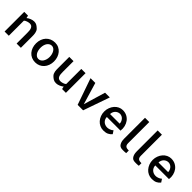

<svg xmlns="http://www.w3.org/2000/svg" viewBox="366 -2279 3804 3804"><g transform="rotate(45 2267.5 -377.0)"><path d="M540 0H420.9V-299.8Q420.9 -333 418 -363.3Q415 -393.6 404.3 -417Q393.6 -440.4 375 -453.6Q356.4 -466.8 323.2 -466.8Q312.5 -466.8 295.4 -463.9Q278.3 -460.9 260.3 -455.1Q242.2 -449.2 226.1 -440.4Q210 -431.6 202.1 -419.9V-414.1V-412.1V-195.3V-193.4V0H84V-550.8H189.5L202.1 -495.1Q213.9 -505.9 231.9 -517.1Q250 -528.3 271.5 -537.1Q293 -545.9 315.4 -551.3Q337.9 -556.6 359.4 -556.6Q403.3 -556.6 433.6 -538.1Q463.9 -519.5 494.1 -490.2Q510.7 -473.6 520 -451.7Q529.3 -429.7 533.7 -405.8Q538.1 -381.8 539.1 -357.4Q540 -333 540 -309.6V-19.5Z M948.2 -553.7Q1004.9 -553.7 1050.8 -531.7Q1096.7 -509.8 1128.9 -471.7Q1161.1 -433.6 1178.7 -382.8Q1196.3 -332 1196.3 -273.4Q1196.3 -214.8 1177.7 -163.6Q1159.2 -112.3 1125.5 -74.7Q1091.8 -37.1 1045.4 -16.1Q999 4.9 942.4 4.9Q884.8 4.9 837.4 -16.6Q790 -38.1 757.3 -76.2Q724.6 -114.3 707 -165Q689.5 -215.8 689.5 -275.4Q689.5 -335 708.5 -386.7Q727.5 -438.5 761.2 -475.1Q794.9 -511.7 842.8 -532.7Q890.6 -553.7 948.2 -553.7ZM940.4 -87.9Q969.7 -87.9 993.7 -102.1Q1017.6 -116.2 1034.7 -141.1Q1051.8 -166 1062 -200.2Q1072.3 -234.4 1072.3 -273.4Q1072.3 -312.5 1063 -346.7Q1053.7 -380.9 1037.6 -406.7Q1021.5 -432.6 998 -448.2Q974.6 -463.9 945.3 -463.9Q916 -463.9 891.6 -449.2Q867.2 -434.6 850.1 -409.7Q833 -384.8 823.7 -351.1Q814.5 -317.4 814.5 -278.3Q814.5 -239.3 822.8 -204.6Q831.1 -169.9 847.7 -144.5Q864.3 -119.1 887.2 -103.5Q910.2 -87.9 940.4 -87.9Z M1345.7 -531.2V-550.8H1464.8V-251Q1464.8 -216.8 1467.8 -187Q1470.7 -157.2 1480.5 -134.8Q1490.2 -112.3 1509.8 -98.6Q1529.3 -85 1561.5 -85Q1571.3 -85 1588.9 -87.4Q1606.4 -89.8 1624.5 -95.7Q1642.6 -101.6 1658.7 -110.4Q1674.8 -119.1 1682.6 -130.9V-137.7V-138.7V-357.4V-358.4V-550.8H1801.8V0H1695.3L1682.6 -56.6Q1670.9 -45.9 1653.3 -35.2Q1635.7 -24.4 1614.7 -15.1Q1593.8 -5.9 1571.8 -0.5Q1549.8 4.9 1528.3 4.9Q1504.9 4.9 1486.3 0.5Q1467.8 -3.9 1451.7 -13.2Q1435.5 -22.5 1420.9 -34.2Q1406.2 -45.9 1391.6 -60.5Q1375 -77.1 1365.2 -99.1Q1355.5 -121.1 1351.1 -145Q1346.7 -168.9 1346.2 -193.4Q1345.7 -217.8 1345.7 -241.2V-532.2Z M2134.8 3.9 1941.4 -550.8H2075.2L2211.9 -91.8L2348.6 -550.8H2481.4L2288.1 3.9Z M2843.8 -556.6Q2910.2 -556.6 2960.9 -529.8Q3011.7 -502.9 3044.4 -458.5Q3077.1 -414.1 3091.3 -356Q3105.5 -297.9 3096.7 -235.4H2713.9Q2713.9 -204.1 2725.6 -177.7Q2737.3 -151.4 2757.3 -132.3Q2777.3 -113.3 2805.2 -102.5Q2833 -91.8 2865.2 -91.8Q2876 -91.8 2892.1 -94.2Q2908.2 -96.7 2926.3 -103Q2944.3 -109.4 2962.4 -119.1Q2980.5 -128.9 2994.1 -142.6L3037.1 -77.1Q3004.9 -37.1 2961.9 -16.6Q2918.9 3.9 2852.5 3.9Q2798.8 3.9 2752 -18.1Q2705.1 -40 2671.9 -78.1Q2638.7 -116.2 2619.1 -167Q2599.6 -217.8 2599.6 -276.4Q2599.6 -334 2619.1 -385.3Q2638.7 -436.5 2671.4 -474.6Q2704.1 -512.7 2749 -534.7Q2793.9 -556.6 2843.8 -556.6ZM2987.3 -321.3Q2987.3 -347.7 2977.5 -373Q2967.8 -398.4 2950.7 -418.9Q2933.6 -439.5 2909.2 -451.7Q2884.8 -463.9 2856.4 -464.8Q2826.2 -464.8 2800.8 -453.1Q2775.4 -441.4 2756.8 -421.9Q2738.3 -402.3 2728 -375.5Q2717.8 -348.6 2717.8 -321.3Z M3378.9 -168Q3378.9 -134.8 3387.7 -115.7Q3396.5 -96.7 3412.1 -87.4Q3427.7 -78.1 3447.8 -75.2Q3467.8 -72.3 3491.2 -72.3V0Q3478.5 2 3464.8 2.9Q3454.1 3.9 3439.5 4.4Q3424.8 4.9 3410.2 4.9Q3395.5 4.9 3380.9 3.9Q3366.2 2.9 3354.5 1Q3321.3 -5.9 3302.7 -28.3Q3284.2 -50.8 3274.4 -78.6Q3264.6 -106.4 3262.2 -132.8Q3259.8 -159.2 3259.8 -173.8V-185.5V-758.8H3378.9Z M3733.4 -168Q3733.4 -134.8 3742.2 -115.7Q3751 -96.7 3766.6 -87.4Q3782.2 -78.1 3802.2 -75.2Q3822.3 -72.3 3845.7 -72.3V0Q3833 2 3819.3 2.9Q3808.6 3.9 3793.9 4.4Q3779.3 4.9 3764.6 4.9Q3750 4.9 3735.4 3.9Q3720.7 2.9 3709 1Q3675.8 -5.9 3657.2 -28.3Q3638.7 -50.8 3628.9 -78.6Q3619.1 -106.4 3616.7 -132.8Q3614.3 -159.2 3614.3 -173.8V-185.5V-758.8H3733.4Z M4201.2 -556.6Q4267.6 -556.6 4318.4 -529.8Q4369.1 -502.9 4401.9 -458.5Q4434.6 -414.1 4448.7 -356Q4462.9 -297.9 4454.1 -235.4H4071.3Q4071.3 -204.1 4083 -177.7Q4094.7 -151.4 4114.7 -132.3Q4134.8 -113.3 4162.6 -102.5Q4190.4 -91.8 4222.7 -91.8Q4233.4 -91.8 4249.5 -94.2Q4265.6 -96.7 4283.7 -103Q4301.8 -109.4 4319.8 -119.1Q4337.9 -128.9 4351.6 -142.6L4394.5 -77.1Q4362.3 -37.1 4319.3 -16.6Q4276.4 3.9 4210 3.9Q4156.2 3.9 4109.4 -18.1Q4062.5 -40 4029.3 -78.1Q3996.1 -116.2 3976.6 -167Q3957 -217.8 3957 -276.4Q3957 -334 3976.6 -385.3Q3996.1 -436.5 4028.8 -474.6Q4061.5 -512.7 4106.4 -534.7Q4151.4 -556.6 4201.2 -556.6ZM4344.7 -321.3Q4344.7 -347.7 4335 -373Q4325.2 -398.4 4308.1 -418.9Q4291 -439.5 4266.6 -451.7Q4242.2 -463.9 4213.9 -464.8Q4183.6 -464.8 4158.2 -453.1Q4132.8 -441.4 4114.3 -421.9Q4095.7 -402.3 4085.4 -375.5Q4075.2 -348.6 4075.2 -321.3Z"/></g></svg>

Font: Allerta
Style: Medium
Weight: 500
Designer: Matt McInerney
Foundry: Matt McInerney
Version: Version 1.0